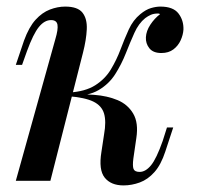

<svg xmlns="http://www.w3.org/2000/svg" viewBox="-20 -549 609 583"><path d="M385 -68Q382 -45 385.5 -36Q389 -27 404 -27Q422 -27 438.5 -47Q455 -67 474 -121L487 -162H506L482 -89Q469 -49 449 -26.5Q429 -4 404.5 5Q380 14 355 14Q317 14 298 -9.5Q279 -33 288 -88L296 -141Q303 -180 296 -204Q289 -228 263.5 -240.5Q238 -253 186 -257V-261Q226 -264 266 -261Q306 -258 337 -245Q368 -232 384.5 -204Q401 -176 394 -130ZM460 -508Q447 -508 438 -504Q429 -500 421 -494Q401 -478 388 -449Q375 -420 362 -387Q349 -354 330 -324Q311 -294 279.5 -275.5Q248 -257 198 -258L188 -257L190 -268Q239 -271 269 -290Q299 -309 316.5 -338Q334 -367 346 -399Q358 -431 371 -459.5Q384 -488 406 -506Q423 -520 438.5 -524.5Q454 -529 467 -529Q506 -529 522 -508Q538 -487 537 -459Q536 -443 528.5 -426.5Q521 -410 506.5 -399Q492 -388 470 -388Q445 -388 433.5 -402.5Q422 -417 423 -436Q424 -455 436.5 -474Q449 -493 466 -506Q465 -507 463.5 -507.5Q462 -508 460 -508ZM133 0Q133 0 122 0Q111 0 96 0Q81 0 65 0Q49 0 38.5 0Q28 0 28 0L148 -430Q157 -460 154.5 -474Q152 -488 135 -488Q115 -488 98 -467Q81 -446 62 -394L47 -352H28L53 -426Q68 -467 88 -489Q108 -511 131.5 -520Q155 -529 178 -529Q216 -529 230.5 -510.5Q245 -492 243.5 -460Q242 -428 232 -389Z"/></svg>

Font: Playfair Display Medium
Style: Italic
Weight: 500
Italic angle: -14°
Designer: Claus Eggers Sørensen
Foundry: Claus Eggers Sørensen
Version: Version 1.203